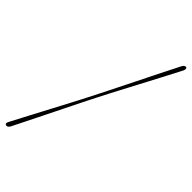

<svg xmlns="http://www.w3.org/2000/svg" viewBox="-319 -850 1074 1074"><g transform="rotate(45 218.0 -312.5)"><path d="M225.5 -307Q210 -276.5 188 -232.5Q166 -188.5 140.8 -137.2Q115.5 -86 89.8 -34.2Q64 17.5 41 64Q18 110.5 0.5 145Q-9.5 162.5 -22.5 158.5Q-35.5 155 -26 137Q-9 104 15 58.5Q39 13 66.2 -38.5Q93.5 -90 120.5 -141.2Q147.5 -192.5 170.8 -237Q194 -281.5 209.5 -312.5Q225.5 -344 248.2 -389.2Q271 -434.5 296.8 -486.5Q322.5 -538.5 348.8 -591Q375 -643.5 398.2 -689.8Q421.5 -736 438.5 -769.5Q448.5 -787 461 -783.5Q465.5 -782 465.8 -775.2Q466 -768.5 463 -761Q445 -726.5 420.8 -679.8Q396.5 -633 369 -581Q341.5 -529 314.5 -477.8Q287.5 -426.5 264.2 -382.2Q241 -338 225.5 -307Z"/></g></svg>

Font: Fraunces 72pt S000 Thin
Style: Italic
Weight: 100
Italic angle: -16°
Version: Version 1.000; ttfautohint (v1.8.3)